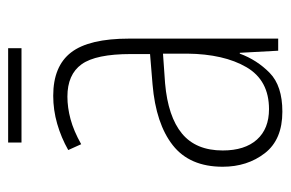

<svg xmlns="http://www.w3.org/2000/svg" viewBox="-138 -548 697 460"><g transform="rotate(-90 210.0 -318.5)"><path d="M210 -539Q281 -539 314 -496Q347 -453 347 -357V0H318L313 -92H311Q296 -51 265 -20.5Q234 10 172 10Q105 10 72.5 -32Q40 -74 40 -133Q40 -212 91.5 -252.5Q143 -293 237 -301L310 -307V-353Q310 -437 285.5 -471Q261 -505 208 -505Q182 -505 154 -497.5Q126 -490 94 -472L80 -503Q110 -520 143 -529.5Q176 -539 210 -539ZM240 -271Q160 -264 119.5 -230.5Q79 -197 79 -133Q79 -80 105 -51Q131 -22 178 -22Q247 -22 278.5 -76Q310 -130 311 -218V-276ZM324 -647V-615H98V-647Z"/></g></svg>

Font: Noto Sans Gujarati UI Condensed ExtraLight
Style: Regular
Weight: 200
Width: 3
Designer: Jelle Bosma - Monotype Design Team, Universal Thirst
Foundry: Monotype Imaging Inc.
Version: Version 2.106; ttfautohint (v1.8.4.7-5d5b)